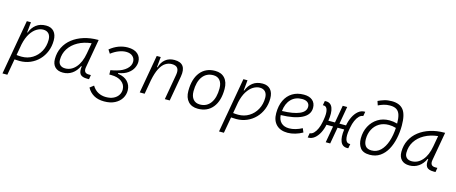

<svg xmlns="http://www.w3.org/2000/svg" viewBox="-51 -1508 5961 2509"><g transform="rotate(15 2929.5 -253.5)"><path d="M71.3 224.6H5.4L44.9 -0.5Q44.9 -0.5 44.4 -0.5L45.4 -2L136.2 -517.6H191.9L178.7 -381.8L177.7 -377H185.1Q210.4 -445.8 263.2 -486.6Q315.9 -527.3 396.5 -527.3Q464.8 -527.3 502.9 -484.9Q541 -442.4 541 -364.7Q541 -284.7 513.7 -216.6Q486.3 -148.4 437.3 -97.7Q388.2 -46.9 322.3 -18.6Q256.3 9.8 179.2 9.8Q146 9.8 109.9 6.8ZM121.1 -55.7Q151.4 -51.3 189.9 -51.3Q271 -51.3 335.4 -91.1Q399.9 -130.9 437.3 -199.7Q474.6 -268.6 474.6 -355Q474.6 -408.2 448 -437.3Q421.4 -466.3 373.5 -466.3Q330.1 -466.3 285.6 -439.5Q241.2 -412.6 204.6 -355.7Q168 -298.8 147.9 -208Z M763.7 10.3Q694.3 10.3 656.2 -27.8Q618.2 -65.9 618.2 -135.3Q618.2 -223.1 654.1 -294.7Q689.9 -366.2 754.9 -417Q819.8 -467.8 907.2 -495.1Q994.6 -522.5 1097.2 -522.5H1106.4L1038.1 -135.7Q1023.9 -53.7 1097.7 -53.7H1127L1117.2 4.9H1090.3Q1021 4.9 996.3 -27.6Q971.7 -60.1 982.4 -133.3H973.6Q941.4 -64 887 -26.9Q832.5 10.3 763.7 10.3ZM778.8 -50.8Q859.9 -50.8 920.4 -119.1Q981 -187.5 1002.9 -312.5L1028.8 -458Q925.8 -446.8 848.1 -403.6Q770.5 -360.4 727.5 -293Q684.6 -225.6 684.6 -141.1Q684.6 -98.1 709.5 -74.5Q734.4 -50.8 778.8 -50.8Z M1381.3 234.4Q1297.4 234.4 1240.5 201.2Q1183.6 168 1151.4 108.4L1203.1 68.4Q1235.8 123 1284.2 148.2Q1332.5 173.3 1389.6 173.3Q1450.2 173.3 1492.7 152.3Q1535.2 131.3 1557.1 95.9Q1579.1 60.5 1577.6 18.1Q1575.7 -44.9 1523.9 -84Q1472.2 -123 1383.3 -123Q1379.9 -123 1373.8 -123Q1367.7 -123 1357.9 -122.6L1356.4 -181.6Q1407.2 -190.4 1439.9 -200.2Q1519 -221.7 1567.1 -265.6Q1615.2 -309.6 1615.2 -364.3Q1615.2 -408.7 1583.3 -437.5Q1551.3 -466.3 1494.6 -466.3Q1450.7 -466.3 1398.9 -447Q1347.2 -427.7 1293.9 -387.2L1262.2 -436.5Q1317.9 -482.4 1378.4 -504.9Q1439 -527.3 1501 -527.3Q1588.9 -527.3 1635.3 -486.8Q1681.6 -446.3 1681.6 -380.9Q1681.6 -338.9 1660.2 -295.7Q1638.7 -252.4 1591.3 -218.8Q1543.9 -185.1 1465.3 -171.4L1464.8 -160.6L1471.7 -160.2Q1552.7 -149.9 1597.4 -102.3Q1642.1 -54.7 1644 13.2Q1645.5 72.3 1615.2 122.6Q1585 172.9 1525.9 203.6Q1466.8 234.4 1381.3 234.4Z M1802.2 0 1893.6 -517.6H1947.8L1934.6 -377H1942.4Q1961.9 -448.7 2011 -488Q2060.1 -527.3 2132.3 -527.3Q2300.8 -527.3 2268.1 -340.3L2208 0H2141.6L2202.1 -344.2Q2212.9 -405.3 2191.4 -435.8Q2169.9 -466.3 2112.8 -466.3Q2066.4 -466.3 2026.1 -440.4Q1985.8 -414.6 1954.3 -354.2Q1922.9 -293.9 1902.3 -191.9L1868.7 0Z M2588.9 9.8Q2504.9 9.8 2457.8 -41.5Q2410.6 -92.8 2410.6 -184.1Q2410.6 -346.2 2482.9 -436.8Q2555.2 -527.3 2683.6 -527.3Q2767.6 -527.3 2814.7 -474.9Q2861.8 -422.4 2861.8 -328.6Q2861.8 -168.9 2789.6 -79.6Q2717.3 9.8 2588.9 9.8ZM2601.6 -50.8Q2693.4 -50.8 2744.6 -122.1Q2795.9 -193.4 2795.9 -320.3Q2795.9 -389.2 2764.2 -427.7Q2732.4 -466.3 2674.8 -466.3Q2582 -466.3 2529.5 -395.3Q2477.1 -324.2 2477.1 -197.3Q2477.1 -128.4 2509.8 -89.6Q2542.5 -50.8 2601.6 -50.8Z M3001 224.6H2935.1L2974.6 -0.5Q2974.6 -0.5 2974.1 -0.5L2975.1 -2L3065.9 -517.6H3121.6L3108.4 -381.8L3107.4 -377H3114.7Q3140.1 -445.8 3192.9 -486.6Q3245.6 -527.3 3326.2 -527.3Q3394.5 -527.3 3432.6 -484.9Q3470.7 -442.4 3470.7 -364.7Q3470.7 -284.7 3443.4 -216.6Q3416 -148.4 3366.9 -97.7Q3317.9 -46.9 3252 -18.6Q3186 9.8 3108.9 9.8Q3075.7 9.8 3039.6 6.8ZM3050.8 -55.7Q3081.1 -51.3 3119.6 -51.3Q3200.7 -51.3 3265.1 -91.1Q3329.6 -130.9 3366.9 -199.7Q3404.3 -268.6 3404.3 -355Q3404.3 -408.2 3377.7 -437.3Q3351.1 -466.3 3303.2 -466.3Q3259.8 -466.3 3215.3 -439.5Q3170.9 -412.6 3134.3 -355.7Q3097.7 -298.8 3077.6 -208Z M3807.6 -51.3Q3847.7 -51.3 3893.3 -64.2Q3939 -77.1 3981.4 -100.1L4003.9 -47.4Q3957.5 -20.5 3904.5 -5.4Q3851.6 9.8 3803.2 9.8Q3704.6 9.8 3649.7 -45.7Q3594.7 -101.1 3594.7 -199.7Q3594.7 -301.3 3629.6 -374.5Q3664.6 -447.8 3729.2 -487.5Q3793.9 -527.3 3883.3 -527.3Q3958.5 -527.3 4000.5 -491.2Q4042.5 -455.1 4042.5 -390.6Q4042.5 -295.4 3940.9 -245.1Q3839.4 -194.8 3658.2 -190.9Q3661.6 -125 3700.9 -88.1Q3740.2 -51.3 3807.6 -51.3ZM3660.2 -246.6Q3812 -250.5 3894.3 -285.9Q3976.6 -321.3 3976.6 -387.7Q3976.6 -424.3 3950.2 -445.3Q3923.8 -466.3 3876 -466.3Q3784.7 -466.3 3727.8 -408Q3670.9 -349.6 3660.2 -246.6Z M4081.5 0.5Q4079.6 0.5 4077.9 0.2Q4076.2 0 4074.7 0L4085.4 -60.1Q4114.7 -60.5 4140.1 -86.4Q4165.5 -112.3 4183.8 -154.3Q4202.1 -196.3 4210.9 -245.1L4217.8 -282.7Q4231.9 -363.8 4219.5 -410.9Q4207 -458 4168 -458Q4163.6 -458 4156.7 -457L4167.5 -517.1Q4171.9 -517.6 4176 -517.8Q4180.2 -518.1 4184.1 -518.1Q4249.5 -518.1 4273.2 -455.6Q4296.9 -393.1 4278.8 -280.8L4368.2 -281.2L4409.7 -517.6H4470.2L4428.7 -281.2H4517.6Q4528.8 -343.8 4554.9 -397.7Q4581.1 -451.7 4619.9 -484.9Q4658.7 -518.1 4707 -518.1Q4709 -518.1 4710.7 -517.8Q4712.4 -517.6 4714.4 -517.6L4703.6 -457.5Q4674.3 -457 4648.9 -431.2Q4623.5 -405.3 4605.2 -363.3Q4586.9 -321.3 4578.1 -272L4571.3 -234.9Q4557.1 -153.8 4569.8 -106.7Q4582.5 -59.6 4623 -59.6Q4626.5 -59.6 4634.3 -60.5L4623.5 -0.5Q4619.1 0 4615 0.2Q4610.8 0.5 4606.9 0.5Q4542.5 0.5 4517.8 -58.6Q4493.2 -117.7 4508.3 -223.6H4418.5L4378.9 0H4318.4L4357.9 -223.6L4268.6 -223.1Q4256.8 -164.1 4231 -113Q4205.1 -62 4167.2 -30.8Q4129.4 0.5 4081.5 0.5Z M4914.1 9.8Q4823.7 9.8 4785.6 -40.5Q4747.6 -90.8 4748 -168.5Q4748.5 -261.2 4787.1 -334.2Q4825.7 -407.2 4893.8 -449.7Q4961.9 -492.2 5051.8 -492.2Q5103.5 -492.2 5156.7 -477.1Q5156.2 -546.4 5143.1 -591.6Q5129.9 -636.7 5097.7 -658.9Q5065.4 -681.2 5006.8 -681.2Q4962.9 -681.2 4924.8 -669.9Q4886.7 -658.7 4850.6 -640.6L4832 -696.3Q4870.1 -714.8 4914.8 -728.5Q4959.5 -742.2 5015.6 -742.2Q5122.1 -742.2 5172.4 -679.4Q5222.7 -616.7 5222.7 -467.3Q5222.7 -377.4 5204.6 -292.2Q5186.5 -207 5149.2 -138.9Q5111.8 -70.8 5053.2 -30.5Q4994.6 9.8 4914.1 9.8ZM5155.3 -418Q5105.5 -432.6 5058.1 -432.6Q4983.4 -432.6 4928.7 -398.9Q4874 -365.2 4844.2 -307.4Q4814.5 -249.5 4814 -176.3Q4814 -116.7 4840.1 -84Q4866.2 -51.3 4922.4 -51.3Q4994.1 -51.3 5044.2 -100.6Q5094.2 -149.9 5122.1 -233.2Q5149.9 -316.4 5155.3 -418Z M5451.2 10.3Q5381.8 10.3 5343.8 -27.8Q5305.7 -65.9 5305.7 -135.3Q5305.7 -223.1 5341.6 -294.7Q5377.4 -366.2 5442.4 -417Q5507.3 -467.8 5594.7 -495.1Q5682.1 -522.5 5784.7 -522.5H5793.9L5725.6 -135.7Q5711.4 -53.7 5785.2 -53.7H5814.5L5804.7 4.9H5777.8Q5708.5 4.9 5683.8 -27.6Q5659.2 -60.1 5669.9 -133.3H5661.1Q5628.9 -64 5574.5 -26.9Q5520 10.3 5451.2 10.3ZM5466.3 -50.8Q5547.4 -50.8 5607.9 -119.1Q5668.5 -187.5 5690.4 -312.5L5716.3 -458Q5613.3 -446.8 5535.6 -403.6Q5458 -360.4 5415 -293Q5372.1 -225.6 5372.1 -141.1Q5372.1 -98.1 5397 -74.5Q5421.9 -50.8 5466.3 -50.8Z"/></g></svg>

Font: Cascadia Mono Light
Style: Italic
Weight: 300
Italic angle: -10°
Monospace: yes
Designer: Aaron Bell
Foundry: Saja Typeworks
Version: Version 2404.023; ttfautohint (v1.8.4)